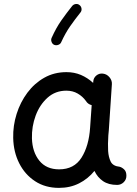

<svg xmlns="http://www.w3.org/2000/svg" viewBox="-20 -892 679 951"><path d="M560.1 23.9Q517.6 23.9 490.2 5.1Q462.9 -13.7 447.8 -45.4Q416 -6.3 371.8 16.1Q327.6 38.6 272 38.6Q204.1 38.6 153.8 5.6Q103.5 -27.3 75.2 -83.3Q46.9 -139.2 45.4 -208.5Q43.9 -269.5 62.3 -327.6Q80.6 -385.7 115.5 -432.6Q150.4 -479.5 199.5 -507.1Q248.5 -534.7 309.1 -534.7Q348.1 -534.7 380.9 -520.8Q413.6 -506.8 441.4 -481.4L441.9 -487.8Q442.9 -506.3 457.3 -518.1Q471.7 -529.8 490.2 -527.3Q509.3 -524.9 522.2 -509.5Q535.2 -494.1 534.2 -475.6L519 -247.1Q518.1 -233.9 516.6 -221.2Q515.1 -201.7 514.9 -180.2Q514.6 -158.7 515.6 -143.6Q517.6 -113.8 528.3 -91.6Q539.1 -69.3 573.2 -65.9Q585 -62.5 595.5 -52.2Q606 -42 606 -22Q606.4 -2.9 592.8 10.5Q579.1 23.9 560.1 23.9ZM272.9 -53.2Q347.2 -53.2 383.8 -111.3Q420.4 -169.4 426.3 -259.8L434.1 -371.1Q415 -376 405.8 -391.6Q389.2 -414.6 364.7 -428.7Q340.3 -442.9 308.6 -442.9Q254.4 -442.9 215.6 -408.2Q176.8 -373.5 156.7 -319.6Q136.7 -265.6 138.2 -207Q140.1 -139.2 174.8 -96.2Q209.5 -53.2 272.9 -53.2ZM374 -866.7Q382.3 -860.4 383.8 -849.4Q385.3 -838.4 378.4 -830.1Q351.1 -795.9 327.4 -762Q303.7 -728 283.2 -683.1Q279.3 -673.8 268.8 -669.9Q258.3 -666 248.5 -669.9Q239.3 -673.8 235.4 -684.6Q231.4 -695.3 235.8 -704.6Q257.8 -753.9 283.9 -791Q310.1 -828.1 337.4 -862.3Q344.2 -870.6 355.2 -872.1Q366.2 -873.5 374 -866.7Z"/></svg>

Font: Mikhak Medium
Style: Regular
Weight: 500
Designer: Amin Abedi
Version: Version 3.3